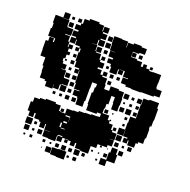

<svg xmlns="http://www.w3.org/2000/svg" viewBox="-112 -702 821 829"><g transform="rotate(20 298.5 -288.0)"><path d="M78 -110H56V-130H46V-172H55V-193H79V-199H104V-204H150V-198H174V-174H180V-188H194V-174H180V-172H203V-195H231V-169V-197H255V-203H283V-205H310V-208H339V-209H349V-224H331V-217H283V-244H280V-298H285V-323H289V-339H267V-311H266V-282V-252H263V-225H231V-252H228V-259H205V-283H228V-286H202V-312H198V-350V-368H196V-352H178V-370H194V-376H172V-401H167V-441H171V-458H165V-443H149V-459H164V-466H142V-489H139V-469H115V-493H135V-499H115V-523H135V-530H116V-552H136V-562H143V-585H165V-593H209V-586H232V-561H235V-583H259V-559H237V-553H259V-529H237V-524H260V-498H234V-521H230V-498H210V-497H233V-471H236V-492H258V-470H237V-466H262V-442H268V-433H289V-409H268V-402H288V-383H298V-400H316V-382H299V-376H322V-349H325V-329H348V-350H386V-345H411V-317H413V-285H411V-257H383V-285H381V-312H365V-273H357V-251H354V-229H385V-209H394V-214H400V-208H395V-197H413V-174H420V-188H434V-174H420V-166H442V-136H422V-135H441V-107H422V-96H380V-78H355V-43H319V-19H295V-43H319V-47H293V-68H287V-51H267V-68H254V-54H240V-68H254V-70H228V-50H206V-72H226V-76H206V-72H203V-45H171V-47H143V-75H168V-76H142V-101H138V-80H116V-102H137H108V-108H84V-130H78ZM114 -254H80V-275H71V-281H47V-309H45V-334H40V-364V-371H17V-400H16V-442H27V-461H47V-445H52V-462H48V-463H19V-499H23V-523H19V-559H54V-584H80V-558H55V-557H83V-529H85V-526H112V-496H86V-493H109V-469H115V-446H118V-460H136V-442H122V-428H134V-414H122V-396H115V-383H119V-372H138V-350H122V-348H144V-319H145V-315H171V-287H145V-284H170V-258H144V-283H123H139V-259H115V-275H114ZM135 -563H119V-579H135ZM103 -565H91V-577H103ZM353 -405H321V-430H316V-441H297V-461H316V-468H294V-494H316V-495H291V-523H289V-559H325V-557H353V-531H355V-553H379V-531V-559H415V-554H440V-528H415V-523H387V-501V-499H415V-494H440V-475H449V-489H465V-475H481V-469H498V-470H536V-432H535V-411H537V-406H562V-376H537V-371H497H479V-369H435V-371H407V-378H384V-404H407V-407H383V-432H358V-431H377V-411H357V-430H353ZM287 -531H267V-551H287ZM107 -531H87V-551H107ZM288 -500H266V-522H288ZM406 -502H388V-520H406ZM435 -503H419V-519H435ZM285 -473H269V-489H285ZM493 -475H481V-487H493ZM285 -443H269V-459H285ZM164 -414H150V-428H164ZM313 -415H301V-427H313ZM165 -383H149V-399H165ZM345 -383H329V-399H345ZM374 -384H360V-398H374ZM131 -387H123V-395H131ZM345 -353H329V-369H345ZM163 -355H151V-367H163ZM471 -167H443V-195H470V-228H472V-256H497V-291V-321H477V-341H497V-321H499V-349H525V-353H569V-328H574V-274H572V-246H566V-232H568V-190H564V-164H542V-156H533V-135H501V-156H497V-141H477V-161H492V-166H472V-194H471ZM438 -320H416V-342H438ZM167 -321H147V-341H167ZM196 -322H178V-340H196ZM463 -325H451V-337H463ZM196 -292H178V-310H196ZM494 -294H480V-308H494ZM463 -295H451V-307H463ZM431 -297H423V-305H431ZM469 -259H445V-283H469ZM437 -261H417V-281H437ZM195 -263H179V-279H195ZM495 -263H479V-279H495ZM196 -232H178V-250H196ZM226 -232H208V-250H226ZM375 -233H359V-249H375ZM463 -235H451V-247H463ZM163 -235H151V-247H163ZM133 -235H121V-247H133ZM400 -238H394V-244H400ZM462 -206H452V-216H462ZM228 -162V-144H229V-167H208V-162ZM469 -139H445V-163H469ZM208 -133H224V-140H208ZM466 -112H448V-130H466ZM526 -112H508V-130H526ZM199 -110H205V-130H199ZM492 -116H482V-126H492ZM206 -106H224V-109H206ZM81 -77H53V-105H81ZM441 -17H413V-45H438V-80H444V-104H470V-80H476V-42H441ZM497 -81H477V-101H497ZM103 -85H91V-97H103ZM401 -87H393V-95H401ZM429 -89H425V-93H429ZM78 -50H56V-72H78ZM137 -51H117V-71H137ZM435 -53H419V-69H435ZM102 -56H92V-66H102ZM371 -57H363V-65H371ZM400 -58H394V-64H400ZM257 -21H237V-41H257ZM225 -23H209V-39H225ZM285 -23H269V-39H285ZM344 -24H330V-38H344ZM163 -25H151V-37H163ZM103 -25H91V-37H103ZM401 -27H393V-35H401ZM71 -27H63V-35H71ZM191 -27H183V-35H191ZM265 17H229V15H201V-17H229V-19H265ZM199 11H175V-13H199ZM315 7H299V-9H315ZM282 4H272V-6H282ZM159 1H155V-3H159Z"/></g></svg>

Font: Rubik Storm
Style: Regular
Weight: 400
Designer: Hubert and Fischer, NaN
Foundry: Hubert and Fischer, NaN
Version: Version 2.201